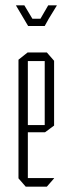

<svg xmlns="http://www.w3.org/2000/svg" viewBox="-20 -697 271 717"><path d="M76 0 49 -31V-474L83 -501H155L182 -470V-228L148 -203H84V-32H182V-31L155 0ZM84 -469V-230H147V-469ZM131 -627 160 -677H192V-676L162 -627L147 -600H85L69 -627L40 -676V-677H71L101 -627Z"/></svg>

Font: Foldit Thin ExtraLight
Style: Regular
Weight: 250
Version: Version 1.003